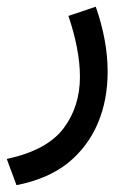

<svg xmlns="http://www.w3.org/2000/svg" viewBox="-26 -286 388 569"><path d="M22.9 262.7C85 250.5 136.2 228.5 176.3 196.3C255.9 131.3 293 35.6 293 -73.2C293 -135.3 281.2 -199.2 257.8 -266.1L176.8 -238.8C198.2 -175.8 210.9 -113.8 210.9 -58.6C210.9 0.5 194.8 51.3 162.1 94.7C129.4 137.7 73.7 168 -5.9 185.1Z"/></svg>

Font: Vazirmatn
Style: Regular
Weight: 400
Designer: Saber Rastikerdar
Foundry: Saber Rastikerdar
Version: Version 33.003